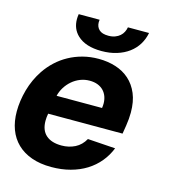

<svg xmlns="http://www.w3.org/2000/svg" viewBox="-117 -826 825 926"><g transform="rotate(15 295.5 -363.0)"><path d="M313.2 -592.3Q232.6 -592.3 191.8 -631.4Q159.4 -662.3 159.4 -710.6Q159.4 -722.3 161.6 -735.8H266Q264.9 -729.4 264.9 -723.4Q264.9 -700.6 279.7 -686.4Q294.4 -672.2 326.3 -672.2Q345.2 -672.2 359.4 -677.6Q373.6 -682.9 383.5 -691.6Q393.5 -700.3 399.3 -711.8Q405.2 -723.4 407.3 -735.8H512.8Q506.7 -704.2 490.6 -677.9Q474.4 -651.6 448.9 -632.6Q423.3 -613.6 389.2 -603Q355.1 -592.3 313.2 -592.3ZM223.7 10.7Q168 10.7 125.2 -4.6Q82.4 -19.9 53.3 -48.1Q24.1 -76.3 9.2 -116.3Q-5.7 -156.2 -5.7 -206Q-5.7 -258.2 9.9 -314.6Q25.6 -370.4 57.5 -418.3Q77.8 -448.5 104.4 -473.2Q131 -497.9 163 -515.4Q195 -533 232.2 -542.8Q269.5 -552.6 311.4 -552.6Q356.9 -552.6 396.3 -540.1Q435.7 -527.7 464.8 -501.8Q494 -475.9 510.7 -436.3Q527.3 -396.7 527.3 -342.3Q527.3 -326.7 525.9 -310.2Q524.5 -293.7 521.7 -275.6L514.9 -234H143.5Q141.7 -224.8 140.8 -215.7Q139.9 -206.7 139.9 -198.2Q139.9 -150.6 167.3 -126.4Q194.6 -102.3 245 -102.3Q281.2 -102.3 311.8 -117.5Q342.3 -132.8 360.4 -165.5L498.6 -156.2Q483.7 -118.3 458.1 -87.4Q432.5 -56.5 397.5 -34.6Q362.6 -12.8 318.7 -1.1Q274.9 10.7 223.7 10.7ZM387.4 -327.8Q388.1 -333.5 388.7 -339Q389.2 -344.5 389.2 -349.8Q389.2 -369 383.2 -385.5Q377.1 -402 365.4 -414.1Q353.7 -426.1 336.3 -432.9Q318.9 -439.6 296.2 -439.6Q271.7 -439.6 249.3 -430.8Q226.9 -421.9 209 -406.4Q191.1 -391 178.4 -370.6Q165.8 -350.1 160.5 -327.8Z"/></g></svg>

Font: Linik Sans
Style: Bold Italic
Weight: 700
Italic angle: 9°
Designer: Fonts by Rasmus Andersson / Changes by Cristiano Sobral with parts from Marc Monis
Foundry: rsms
Version: Version 3.020; ttfautohint (v1.6)